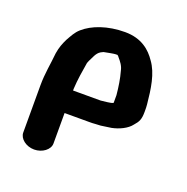

<svg xmlns="http://www.w3.org/2000/svg" viewBox="-103 -534 715 734"><g transform="rotate(20 254.5 -167.5)"><path d="M174 -160V-167C176 -205 182 -241 188 -277L192 -287C201 -303 206 -323 223 -333L233 -338C241 -340 251 -341 259 -343L271 -345C276 -346 282 -346 287 -346C288 -346 288 -346 288 -345C290 -344 292 -342 293 -340C305 -326 316 -313 320 -293C328 -265 333 -232 336 -200V-169C335 -168 335 -169 335 -168C324 -163 301 -162 286 -160ZM111 103C144 103 173 81 173 56V-68H272C281 -68 290 -68 299 -69L319 -70L361 -76C391 -82 422 -97 437 -117C453 -135 459 -146 459 -177C459 -190 459 -199 458 -207C452 -268 444 -328 413 -370C390 -404 353 -438 285 -438C214 -438 155 -416 120 -385C103 -370 95 -353 84 -334C74 -314 67 -296 63 -271C59 -227 50 -185 50 -136V56C50 81 78 103 111 103Z"/></g></svg>

Font: Blanket
Style: Sik
Weight: 700
Foundry: Cannot Into Space Fonts
Version: Version 0.9